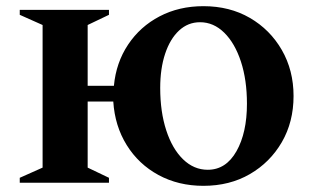

<svg xmlns="http://www.w3.org/2000/svg" viewBox="-20 -592 1020 622"><path d="M44 0V-16L118 -49V-511L44 -544V-560H333V-544L264 -511V-314H349Q356 -389 395 -447.5Q434 -506 497 -539Q560 -572 639 -572Q724 -572 789.5 -534Q855 -496 893 -430Q931 -364 931 -281Q931 -197 893 -131.5Q855 -66 789.5 -28Q724 10 639 10Q558 10 493.5 -25Q429 -60 390.5 -122Q352 -184 347 -263H264V-49L333 -16V0ZM653 -42Q712 -42 746 -102Q780 -162 780 -256Q780 -333 760.5 -392.5Q741 -452 706.5 -486Q672 -520 628 -520Q589 -520 560 -493Q531 -466 515 -418Q499 -370 499 -307Q499 -230 518.5 -170Q538 -110 573 -76Q608 -42 653 -42Z"/></svg>

Font: Spectral SC
Style: Bold
Weight: 700
Designer: Jean-Baptiste Levee
Foundry: Production Type
Version: Version 2.001